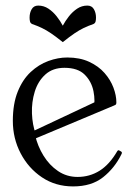

<svg xmlns="http://www.w3.org/2000/svg" viewBox="-20 -657 464 688"><path d="M415 -104Q391 -55 349.5 -22Q308 11 242 11Q179 11 130.5 -21.5Q82 -54 54 -107.5Q26 -161 26 -224Q26 -285 43.5 -328.5Q61 -372 90 -399Q119 -426 153.5 -438.5Q188 -451 221 -451Q266 -451 299.5 -435.5Q333 -420 354.5 -395.5Q376 -371 386.5 -343Q397 -315 397 -290Q397 -288 396.5 -285.5Q396 -283 394 -281.5Q392 -280 389 -279L67 -144L56 -167L341 -301L315 -263Q322 -295 315 -330Q308 -365 283.5 -389.5Q259 -414 211 -414Q169 -414 142.5 -390Q116 -366 104.5 -328.5Q93 -291 94.5 -250.5Q96 -210 108 -177L106 -172Q115 -133 136 -99Q157 -65 188 -44Q219 -23 258 -23Q301 -23 336.5 -45Q372 -67 400 -115Q403 -120 407 -118L414 -114Q419 -111 415 -104ZM205 -565Q214 -582 227 -598.5Q240 -615 256.5 -626Q273 -637 293 -637Q309 -637 316.5 -624Q324 -611 324 -594Q324 -586 322.5 -580Q321 -574 315 -571Q295 -564 279.5 -556.5Q264 -549 247 -537.5Q230 -526 205 -506Q180 -526 163 -537.5Q146 -549 130.5 -556.5Q115 -564 95 -571Q89 -574 87.5 -580Q86 -586 86 -594Q86 -611 93.5 -624Q101 -637 117 -637Q137 -637 153.5 -626Q170 -615 183 -598.5Q196 -582 205 -565Z"/></svg>

Font: Young Serif Light
Style: Regular
Weight: 300
Designer: Bastien Sozeau
Foundry: NBR — Bastien Sozeau
Version: Version 5.001